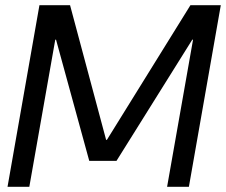

<svg xmlns="http://www.w3.org/2000/svg" viewBox="-20 -720 871 740"><path d="M9 0 132 -700H250L389 -181H392L714 -700H831L708 0H624L724 -567H721L429 -100H324L196 -567H193L93 0Z"/></svg>

Font: DM Sans 36pt
Style: Italic
Weight: 400
Italic angle: -10°
Designer: Colophon Foundry, Jonny Pinhorn
Foundry: Colophon Foundry
Version: Version 4.004;gftools[0.9.30]